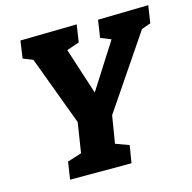

<svg xmlns="http://www.w3.org/2000/svg" viewBox="-104 -811 914 915"><g transform="rotate(-15 353.0 -353.5)"><path d="M693 -621 648 -605 404 -245 382 -110 448 -86 434 0H131L144 -86L214 -108L237 -256L110 -597L62 -616L74 -702L353 -707L340 -621L278 -600L352 -371L495 -595L444 -616L457 -702L706 -707Z"/></g></svg>

Font: Bitter Pro ExtraBold
Style: Italic
Weight: 800
Italic angle: -9°
Designer: Sol Matas, and Bitter project Authors
Foundry: Sol Matas
Version: Version 1.010